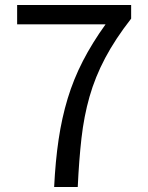

<svg xmlns="http://www.w3.org/2000/svg" viewBox="-20 -753 595 773"><path d="M198 0Q203 -104 216 -191.5Q229 -279 252.5 -356.5Q276 -434 313.5 -507Q351 -580 405 -655H49V-733H508V-678Q444 -596 403.5 -519.5Q363 -443 340.5 -364Q318 -285 308 -196.5Q298 -108 293 0Z"/></svg>

Font: Source Han Sans
Style: Regular
Weight: 400
Designer: Ryoko NISHIZUKA Ë•øÂ°öÊ∂ºÂ≠ê (kana, bopomofo & ideographs); Paul D. Hunt (Latin, Greek & Cyrillic); Sandoll Communicatio
Foundry: Adobe
Version: Version 2.004;hotconv 1.0.118;makeotfexe 2.5.65603